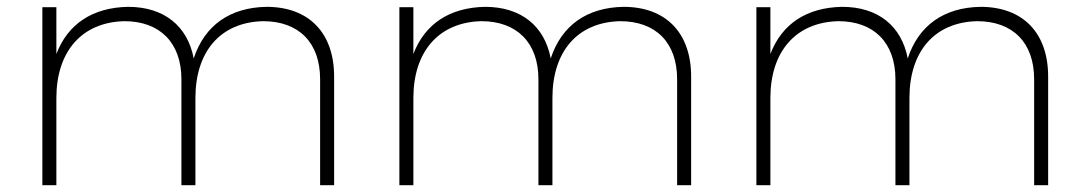

<svg xmlns="http://www.w3.org/2000/svg" viewBox="-20 -542 3175 562"><path d="M760 -522C653 -520 579 -468 547 -371C529 -466 460 -522 355 -522C252 -520 179 -473 145 -384V-521H104V0H145V-255C145 -391 219 -477 344 -480C448 -480 511 -417 511 -310V0H552V-255C552 -391 625 -477 750 -480C855 -480 917 -417 917 -310V0H958V-318C958 -445 885 -522 760 -522Z M1805 -522C1698 -520 1624 -468 1592 -371C1574 -466 1505 -522 1400 -522C1297 -520 1224 -473 1190 -384V-521H1149V0H1190V-255C1190 -391 1264 -477 1389 -480C1493 -480 1556 -417 1556 -310V0H1597V-255C1597 -391 1670 -477 1795 -480C1900 -480 1962 -417 1962 -310V0H2003V-318C2003 -445 1930 -522 1805 -522Z M2850 -522C2743 -520 2669 -468 2637 -371C2619 -466 2550 -522 2445 -522C2342 -520 2269 -473 2235 -384V-521H2194V0H2235V-255C2235 -391 2309 -477 2434 -480C2538 -480 2601 -417 2601 -310V0H2642V-255C2642 -391 2715 -477 2840 -480C2945 -480 3007 -417 3007 -310V0H3048V-318C3048 -445 2975 -522 2850 -522Z"/></svg>

Font: Montserrat arm ExtraLight
Style: Regular
Weight: 275
Designer: Julieta Ulanovsky
Foundry: Julieta Ulanovsky
Version: Version 6.000;PS 006.000;hotconv 1.0.88;makeotf.lib2.5.64775